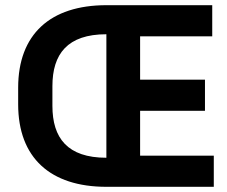

<svg xmlns="http://www.w3.org/2000/svg" viewBox="-20 -720 876 740"><path d="M390 0H804V-120H520V-293H770V-413H520V-580H798V-700H390C174 -700 50 -588 50 -382V-318C50 -112 174 0 390 0ZM182 -312V-388C182 -512 240 -588 390 -588V-112C240 -112 182 -188 182 -312Z"/></svg>

Font: Meta Space
Style: Bold
Weight: 700
Designer: Meta Pool / Florian Karsten
Foundry: Meta Pool / Florian Karsten
Version: Version 2.000;Glyphs 3.1.1 (3137)